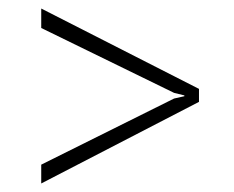

<svg xmlns="http://www.w3.org/2000/svg" viewBox="-20 -579 545 448"><path d="M76.2 -513.7V-559.1L444.3 -371.6V-341.3L76.2 -150.9V-194.8L386.2 -349.1L410.2 -354.5V-356.4L386.2 -362.3Z"/></svg>

Font: Ufes Sans Thin
Style: Regular
Weight: 100
Designer: Ricardo Esteves & Thais Bronze
Foundry: ProDesignUfes - Ricardo Esteves, Thais Bronze (This is a derivative work, based on Roboto family, by Christian Robertson
Version: Version 2.0